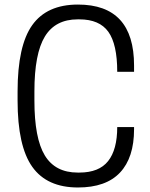

<svg xmlns="http://www.w3.org/2000/svg" viewBox="-20 -811 658 842"><path d="M130.9 -370.1Q130.9 -204.6 176.5 -129.4Q222.2 -54.2 320.8 -54.2H328.1Q414.1 -54.2 454.1 -104.5Q494.1 -154.8 494.1 -253.9H567.9V-244.1Q567.9 -119.6 506.3 -54.2Q444.8 11.2 321.8 11.2Q186 11.2 121.6 -79.3Q57.1 -169.9 57.1 -370.1V-410.2Q57.1 -610.4 121.3 -700.7Q185.5 -791 321.8 -791Q567.9 -791 567.9 -523.9V-496.1H494.1Q494.1 -617.2 455.1 -671.6Q416 -726.1 328.1 -726.1H320.8Q222.7 -726.1 176.8 -650.9Q130.9 -575.7 130.9 -410.2Z"/></svg>

Font: Cooper Hewitt
Style: Book
Weight: 705
Designer: Village Type and Design LLC
Foundry: Cooper Hewitt Smithsonian Design Museum
Version: 1.000